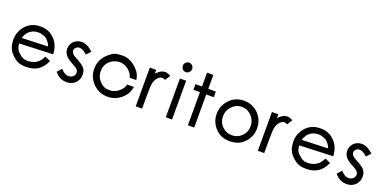

<svg xmlns="http://www.w3.org/2000/svg" viewBox="-10 -1567 4856 2419"><g transform="rotate(20 2418.0 -357.0)"><path d="M587.4 -249.5 136.2 -231.9Q140.1 -160.2 179.7 -123.5Q200.2 -104 217.8 -90.8Q235.4 -77.6 250.5 -71.8Q281.7 -58.6 322.3 -61Q401.4 -66.4 451.7 -112.3Q462.9 -122.6 475.1 -139.6Q487.3 -156.7 505.4 -189L578.6 -156.2Q536.6 -65.4 476.6 -25.9Q416.5 13.7 331.1 16.1Q299.3 17.1 270.3 13.9Q241.2 10.7 214.4 0.5Q189.9 -9.8 164.1 -29.1Q138.2 -48.3 110.8 -78.1Q82.5 -108.9 67.6 -149.7Q52.7 -190.4 51.3 -242.2Q48.3 -305.2 68.8 -354.5Q75.7 -372.1 84.5 -388.4Q93.3 -404.8 104 -419.4Q177.7 -521 308.1 -524.9Q338.9 -525.9 366.7 -521.7Q394.5 -517.6 420.4 -507.8Q449.7 -496.1 474.4 -477.3Q499 -458.5 522 -432.6Q580.6 -363.8 587.4 -249.5ZM492.2 -320.3Q483.9 -347.2 466.3 -370.8Q448.7 -394.5 432.6 -407.7Q416.5 -420.9 404.1 -426Q391.6 -431.2 388.2 -432.1Q368.7 -439.5 349.6 -442.9Q330.6 -446.3 309.6 -445.3Q276.4 -443.8 247.1 -432.1Q217.8 -420.4 190.9 -395Q179.2 -384.3 169.9 -368.4Q160.6 -352.5 152.3 -332.5Q148.4 -324.2 145.8 -314.5Q143.1 -304.7 143.6 -307.6Z M1023.4 -133.8Q1023.4 -100.1 1011.5 -71.8Q999.5 -43.5 978.3 -22.2Q957 -1 927.5 10.7Q897.9 22.5 863.8 22.5Q817.4 22.5 778.8 4.6Q740.2 -13.2 702.6 -57.6L754.9 -117.2Q787.6 -82.5 811 -69.8Q834.5 -57.1 859.9 -57.1Q877.4 -57.1 892.8 -63.2Q908.2 -69.3 919.2 -79.3Q930.2 -89.4 936.5 -102.8Q942.9 -116.2 942.9 -129.9Q942.9 -153.8 927.7 -172.4Q912.1 -191.4 849.6 -223.6Q816.9 -240.7 793.7 -258.3Q770.5 -275.9 755.9 -294.9Q741.2 -314 734.6 -334.5Q728 -355 728 -377.4Q728 -407.7 739.3 -433.8Q750.5 -460 769.8 -479Q789.1 -498 816.2 -508.8Q843.3 -519.5 875 -519.5Q947.8 -519.5 1027.8 -444.3L973.1 -387.2Q918.9 -441.4 872.6 -441.4Q858.9 -441.4 846.9 -436.8Q835 -432.1 825.9 -423.8Q816.9 -415.5 811.5 -404.5Q806.2 -393.6 806.2 -381.3Q806.2 -360.8 821.8 -342.8Q838.9 -321.3 897.5 -291.5Q972.7 -252.4 998 -217.3Q1012.2 -198.7 1017.8 -178Q1023.4 -157.2 1023.4 -133.8Z M1682.1 -210.9 1676.3 -184.1Q1665.5 -137.2 1640.9 -101.8Q1616.2 -66.4 1579.6 -38.6Q1504.4 18.6 1415 18.6Q1409.7 18.6 1403.6 18.3Q1397.5 18.1 1390.6 17.6Q1338.4 14.2 1295.2 -5.4Q1252 -24.9 1214.4 -63Q1174.8 -104 1154.5 -151.1Q1134.3 -198.2 1134.3 -256.3Q1134.3 -372.6 1214.4 -451.7Q1288.1 -524.9 1346.7 -529.8Q1375 -532.2 1391.4 -533Q1407.7 -533.7 1412.6 -533.7Q1459 -533.7 1500 -518.8Q1541 -503.9 1577.1 -475.1Q1613.3 -446.3 1639.9 -410.9Q1666.5 -375.5 1676.3 -330.6L1682.1 -302.7H1589.8L1587.9 -318.8Q1577.6 -347.2 1559.8 -368.9Q1542 -390.6 1518.1 -408.2Q1468.8 -443.8 1410.2 -443.8Q1405.3 -443.8 1401.9 -443.8Q1398.4 -443.8 1394 -442.9Q1325.2 -437.5 1275.9 -389.6Q1247.6 -361.8 1234.4 -328.6Q1221.2 -295.4 1221.2 -256.3Q1221.2 -217.3 1234.4 -184.3Q1247.6 -151.4 1275.9 -123Q1324.2 -74.7 1363.8 -70.8Q1383.3 -68.8 1395.3 -68.1Q1407.2 -67.4 1411.1 -67.4Q1440.4 -67.4 1467 -77.4Q1493.7 -87.4 1519 -105.5Q1543 -123.5 1560.8 -145Q1578.6 -166.5 1587.9 -194.3L1589.8 -210.9Z M2064.5 -498.5 2021 -429.2Q2003.4 -436.5 1996.1 -439Q1988.8 -441.4 1983.4 -441.4Q1968.8 -441.4 1954.3 -435.5Q1939.9 -429.7 1927 -417.2Q1914.1 -404.8 1902.8 -385.5Q1891.6 -366.2 1883.8 -339.8Q1878.4 -318.8 1875.7 -277.1Q1873 -235.4 1873 -169.9V10.3H1787.6V-509.8H1873V-458Q1887.7 -478 1921.4 -500.7Q1955.1 -523.4 1993.2 -523.4Q2021.5 -523.4 2064.5 -498.5Z M2295.4 -673.8Q2295.4 -661.1 2290.5 -649.7Q2285.6 -638.2 2277.3 -629.4Q2269 -620.6 2257.6 -615.5Q2246.1 -610.4 2233.4 -610.4Q2180.2 -610.4 2169.9 -672.9Q2169.9 -686.5 2174.8 -698Q2179.7 -709.5 2188.2 -718.3Q2196.8 -727.1 2208.5 -732.2Q2220.2 -737.3 2233.4 -737.3Q2246.1 -737.3 2257.6 -732.2Q2269 -727.1 2277.3 -718.3Q2285.6 -709.5 2290.5 -698Q2295.4 -686.5 2295.4 -673.8ZM2274.4 10.3H2190.9V-509.8H2274.4Z M2672.4 -434.1H2571.3V9.8H2486.8V-434.1H2399.4V-509.8H2486.8V-695.8H2571.3V-509.8H2672.4Z M3319.8 -250Q3319.8 -196.3 3301.3 -149.2Q3282.7 -102.1 3244.6 -60.5Q3206.5 -19.5 3158 -0.5Q3109.4 18.6 3048.8 18.6Q2989.3 18.6 2940.7 -0.7Q2892.1 -20 2854 -60.5Q2777.8 -143.1 2777.8 -250Q2777.8 -303.7 2795.9 -349.9Q2814 -396 2850.1 -436.5Q2928.2 -523.4 3048.8 -523.4Q3168 -523.4 3248.5 -437Q3319.8 -359.4 3319.8 -250ZM3233.9 -248.5Q3233.9 -326.7 3179.2 -384.3Q3124 -441.4 3048.8 -441.4Q2973.1 -441.4 2918 -384.3Q2863.3 -328.1 2863.3 -248.5Q2863.3 -168.5 2918 -114.3Q2972.7 -61 3048.8 -61Q3124.5 -61 3179.2 -114.3Q3233.9 -168.5 3233.9 -248.5Z M3701.7 -498.5 3658.2 -429.2Q3640.6 -436.5 3633.3 -439Q3626 -441.4 3620.6 -441.4Q3606 -441.4 3591.6 -435.5Q3577.1 -429.7 3564.2 -417.2Q3551.3 -404.8 3540 -385.5Q3528.8 -366.2 3521 -339.8Q3515.6 -318.8 3512.9 -277.1Q3510.3 -235.4 3510.3 -169.9V10.3H3424.8V-509.8H3510.3V-458Q3524.9 -478 3558.6 -500.7Q3592.3 -523.4 3630.4 -523.4Q3658.7 -523.4 3701.7 -498.5Z M4341.8 -249.5 3890.6 -231.9Q3894.5 -160.2 3934.1 -123.5Q3954.6 -104 3972.2 -90.8Q3989.7 -77.6 4004.9 -71.8Q4036.1 -58.6 4076.7 -61Q4155.8 -66.4 4206.1 -112.3Q4217.3 -122.6 4229.5 -139.6Q4241.7 -156.7 4259.8 -189L4333 -156.2Q4291 -65.4 4231 -25.9Q4170.9 13.7 4085.4 16.1Q4053.7 17.1 4024.7 13.9Q3995.6 10.7 3968.8 0.5Q3944.3 -9.8 3918.5 -29.1Q3892.6 -48.3 3865.2 -78.1Q3836.9 -108.9 3822 -149.7Q3807.1 -190.4 3805.7 -242.2Q3802.7 -305.2 3823.2 -354.5Q3830.1 -372.1 3838.9 -388.4Q3847.7 -404.8 3858.4 -419.4Q3932.1 -521 4062.5 -524.9Q4093.3 -525.9 4121.1 -521.7Q4148.9 -517.6 4174.8 -507.8Q4204.1 -496.1 4228.8 -477.3Q4253.4 -458.5 4276.4 -432.6Q4335 -363.8 4341.8 -249.5ZM4246.6 -320.3Q4238.3 -347.2 4220.7 -370.8Q4203.1 -394.5 4187 -407.7Q4170.9 -420.9 4158.4 -426Q4146 -431.2 4142.6 -432.1Q4123 -439.5 4104 -442.9Q4085 -446.3 4064 -445.3Q4030.8 -443.8 4001.5 -432.1Q3972.2 -420.4 3945.3 -395Q3933.6 -384.3 3924.3 -368.4Q3915 -352.5 3906.7 -332.5Q3902.8 -324.2 3900.1 -314.5Q3897.5 -304.7 3897.9 -307.6Z M4777.8 -133.8Q4777.8 -100.1 4765.9 -71.8Q4753.9 -43.5 4732.7 -22.2Q4711.4 -1 4681.9 10.7Q4652.3 22.5 4618.2 22.5Q4571.8 22.5 4533.2 4.6Q4494.6 -13.2 4457 -57.6L4509.3 -117.2Q4542 -82.5 4565.4 -69.8Q4588.9 -57.1 4614.3 -57.1Q4631.8 -57.1 4647.2 -63.2Q4662.6 -69.3 4673.6 -79.3Q4684.6 -89.4 4690.9 -102.8Q4697.3 -116.2 4697.3 -129.9Q4697.3 -153.8 4682.1 -172.4Q4666.5 -191.4 4604 -223.6Q4571.3 -240.7 4548.1 -258.3Q4524.9 -275.9 4510.3 -294.9Q4495.6 -314 4489 -334.5Q4482.4 -355 4482.4 -377.4Q4482.4 -407.7 4493.7 -433.8Q4504.9 -460 4524.2 -479Q4543.5 -498 4570.6 -508.8Q4597.7 -519.5 4629.4 -519.5Q4702.1 -519.5 4782.2 -444.3L4727.5 -387.2Q4673.3 -441.4 4627 -441.4Q4613.3 -441.4 4601.3 -436.8Q4589.4 -432.1 4580.3 -423.8Q4571.3 -415.5 4565.9 -404.5Q4560.5 -393.6 4560.5 -381.3Q4560.5 -360.8 4576.2 -342.8Q4593.3 -321.3 4651.9 -291.5Q4727.1 -252.4 4752.4 -217.3Q4766.6 -198.7 4772.2 -178Q4777.8 -157.2 4777.8 -133.8Z"/></g></svg>

Font: Kawthoolei
Style: Bold
Weight: 700
Designer: Moe Zed
Foundry: Moe Zed
Version: Version 1.000;July 10, 2024;FontCreator 14.0.0.2901 32-bit